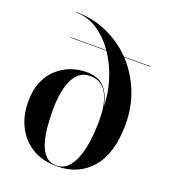

<svg xmlns="http://www.w3.org/2000/svg" viewBox="-140 -862 863 975"><g transform="rotate(20 292.0 -375.0)"><path d="M535 -310Q535 -152.5 465.2 -71.2Q395.5 10 278.5 10Q200.5 10 145 -23.8Q89.5 -57.5 60 -116.2Q30.5 -175 30.5 -250Q30.5 -314 50.5 -359.5Q70.5 -405 103.8 -434.2Q137 -463.5 177 -477.5Q217 -491.5 256.5 -491.5Q325 -491.5 357.2 -454.5Q389.5 -417.5 399.5 -358.5V-360Q399.5 -426 377.5 -497.2Q355.5 -568.5 315.5 -627.5H120.5V-630H314Q275.5 -685.5 222.5 -721.5Q169.5 -757.5 105 -757.5V-760Q194 -760 272.2 -725.2Q350.5 -690.5 409 -630H553V-627.5H411.5Q468.5 -567 501.8 -485.5Q535 -404 535 -310ZM162.5 -250Q162.5 -202.5 167 -156.8Q171.5 -111 183.5 -74Q195.5 -37 217.8 -15Q240 7 275 7Q310.5 7 334.8 -17Q359 -41 374 -81.8Q389 -122.5 395.8 -174Q402.5 -225.5 402.5 -280.5L401 -325Q395 -396 366.8 -437.5Q338.5 -479 281 -479Q223.5 -479 193 -419.5Q162.5 -360 162.5 -250Z"/></g></svg>

Font: Bodoni* 72pt Medium
Style: Regular
Weight: 500
Version: Version 2.3